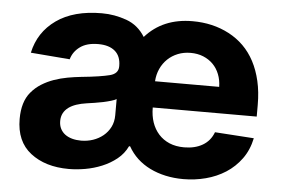

<svg xmlns="http://www.w3.org/2000/svg" viewBox="-44 -613 1003 684"><g transform="rotate(5 457.0 -271.5)"><path d="M63.6 -247.9Q79.5 -267 100.1 -279.8Q120.7 -292.6 144 -300.8Q167.3 -308.9 191.8 -313.4Q216.3 -317.8 239.7 -320.3Q276.3 -323.9 301.3 -327.8Q326.3 -331.7 341.6 -335.6Q371.8 -343.4 371.8 -369.3V-371.4Q371.8 -405.9 350.7 -424Q329.5 -442.1 290.8 -442.1Q250 -442.1 225.9 -424.5Q201.7 -407 193.9 -379.3L54 -390.6Q70 -465.2 131.7 -508.9Q193.5 -552.6 294 -552.6Q317.5 -552.6 339.3 -548.7Q361.2 -544.7 382.1 -537.3Q424.7 -522 449.6 -481.5Q512.4 -552.6 618.6 -552.6Q691.1 -552.6 749.3 -522Q778.4 -506.7 801.7 -483.8Q824.9 -460.9 841.3 -430Q857.6 -399.1 866.5 -360.6Q875.4 -322.1 875.4 -275.6V-234H503.6V-233.7Q503.6 -204.9 511.7 -180.9Q519.9 -157 535.7 -139.4Q551.5 -121.8 574.4 -112Q597.3 -102.3 627.1 -102.3Q665.8 -102.3 693.2 -118.3Q720.5 -134.2 732.2 -165.5L871.8 -156.2Q862.9 -113.6 840 -82.2Q817.1 -50.8 785 -30.2Q752.8 -9.6 714 0.5Q675.1 10.7 634.2 10.7Q600.5 10.7 570.3 4.1Q540.1 -2.5 514.6 -15.1Q489 -27.7 468.9 -46.3Q448.9 -65 435.4 -89.1H431.5Q418.7 -62.1 395.1 -43.1Q371.4 -24.1 342.7 -12.3Q313.9 -0.4 283 5Q252.1 10.3 224.4 10.3Q140.3 10.3 87.4 -30.9Q34.8 -71.7 34.8 -152.3Q34.8 -213.4 63.6 -247.9ZM259.2 -94.1Q281.6 -94.1 302 -101Q322.4 -108 338.2 -120.9Q354 -133.9 363.5 -152.5Q372.9 -171.2 372.9 -195V-252.8Q366.5 -248.6 353.7 -244.9Q340.9 -241.1 326 -237.9Q311.1 -234.7 295.6 -232.4Q280.2 -230.1 267.8 -228.3Q247.9 -225.5 231.5 -220Q215.2 -214.5 203.7 -206Q192.1 -197.4 185.7 -185.4Q179.3 -173.3 179.3 -157.3Q179.3 -142 185.2 -130.1Q191.1 -118.3 201.7 -110.3Q212.4 -102.3 227.1 -98.2Q241.8 -94.1 259.2 -94.1ZM503.6 -327.8H733Q732.6 -352.3 724.4 -372.9Q716.3 -393.5 701.7 -408.2Q687.1 -422.9 666.7 -431.3Q646.3 -439.6 621.4 -439.6Q596.9 -439.6 576 -431.3Q555 -422.9 539.4 -408Q523.8 -393.1 514.4 -372.5Q505 -351.9 503.6 -327.8Z"/></g></svg>

Font: Inter P
Style: Bold
Weight: 700
Designer: Rasmus Andersson
Foundry: rsms
Version: Version 3.018;git-588b23468